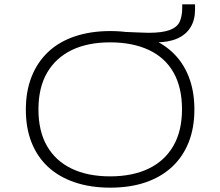

<svg xmlns="http://www.w3.org/2000/svg" viewBox="-20 -856 1014 884"><path d="M487 8Q397 8 324.5 -16.5Q252 -41 202 -87Q152 -133 125.5 -199.5Q99 -266 99 -351Q99 -436 125.5 -503Q152 -570 202 -617Q252 -664 324.5 -688.5Q397 -713 488 -713Q579 -713 650.5 -688Q722 -663 772 -617Q822 -571 848.5 -504Q875 -437 875 -352Q875 -267 848.5 -200.5Q822 -134 772 -87.5Q722 -41 650.5 -16.5Q579 8 487 8ZM487 -44Q590 -44 664 -79.5Q738 -115 778 -184Q818 -253 818 -353Q818 -453 779 -522Q740 -591 665 -626Q590 -661 487 -661Q384 -661 310.5 -625.5Q237 -590 197 -521.5Q157 -453 157 -352Q157 -252 196.5 -183.5Q236 -115 310 -79.5Q384 -44 487 -44ZM623 -661 557 -709Q585 -708 617 -706.5Q649 -705 664 -705Q728 -705 762 -718Q796 -731 807.5 -756.5Q819 -782 819 -821V-836H878V-811Q878 -764 857 -730Q836 -696 796 -678.5Q756 -661 697 -661Z"/></svg>

Font: Nunito Sans 7pt Expanded ExtraLight
Style: Regular
Weight: 250
Width: 7
Designer: Vernon Adams
Foundry: Vernon Adams
Version: Version 3.101;gftools[0.9.27]